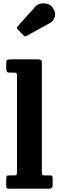

<svg xmlns="http://www.w3.org/2000/svg" viewBox="-20 -1138 356 1158"><path d="M64 -700H37.5Q25 -700 21.2 -706Q17.5 -712 17.5 -727V-756.5Q17.5 -773.5 23.2 -776.8Q29 -780 45.5 -780H205.5Q222.5 -780 227.5 -776.5Q232.5 -773 232.5 -755.5V-104Q232.5 -88.5 234.8 -84.2Q237 -80 250.5 -80H282.5Q291 -80 294.2 -77.2Q297.5 -74.5 297.5 -65V-23.5Q297.5 -7 292.2 -3.5Q287 0 271 0H37.5Q26 0 21.8 -2.8Q17.5 -5.5 17.5 -17.5V-60.5Q17.5 -71.5 20.2 -75.8Q23 -80 34 -80H65.5Q76 -80 79.2 -83.5Q82.5 -87 82.5 -103.5V-678.5Q82.5 -693.5 78.8 -696.8Q75 -700 64 -700ZM122.5 -923.5 86 -961.5Q77.5 -970.5 86 -978.5L193.5 -1098.5Q205 -1112 225.2 -1116Q245.5 -1120 265.5 -1114.5Q285.5 -1109 297 -1093Q317.5 -1065 311 -1038.5Q304.5 -1012 281 -999L140 -921.5Q130 -915.5 122.5 -923.5Z"/></svg>

Font: Besley* Narrow
Style: Bold
Weight: 700
Width: 4
Designer: Owen Earl
Foundry: indestructible type*
Version: Version 3.000; ttfautohint (v1.8.3)